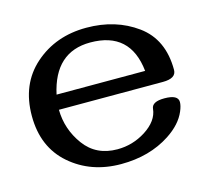

<svg xmlns="http://www.w3.org/2000/svg" viewBox="-79 -579 738 682"><g transform="rotate(-15 289.5 -238.0)"><path d="M287.6 11.7Q176.8 11.7 100.6 -54.4Q24.4 -120.6 24.4 -235.4Q24.4 -352.1 101.8 -420.2Q179.2 -488.3 292 -488.3Q399.4 -488.3 477.1 -431.9Q554.7 -375.5 554.7 -263.2Q554.7 -231.9 505.4 -231.9H123Q124 -159.7 167 -101.1Q210 -42.5 288.1 -42.5Q344.2 -42.5 392.1 -72.8Q442.4 -105 446.8 -148.9Q449.2 -174.3 495.1 -174.3Q545.4 -174.3 545.4 -147.5Q545.4 -133.8 537.1 -114.3Q519 -71.3 468.3 -38.1Q392.1 11.7 287.6 11.7ZM454.6 -286.1Q439 -434.1 292 -434.1Q161.1 -434.1 128.9 -286.1Z"/></g></svg>

Font: Gayathri
Style: Bold
Weight: 700
Designer: Binoy Dominic <binoy.domenic@gmail.com>
Foundry: SMC
Version: Version 1.000